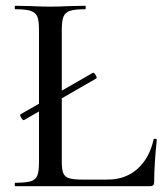

<svg xmlns="http://www.w3.org/2000/svg" viewBox="-20 -645 570 665"><path d="M62 -229Q58 -229 53 -238Q48 -247 51 -249L302 -393H303Q307 -393 312 -384Q317 -375 313 -373L63 -229ZM267 -23H352Q415 -23 456.5 -60.5Q498 -98 512 -162Q512 -165 517.5 -164.5Q523 -164 523 -161Q514 -73 514 -15Q514 -7 510.5 -3.5Q507 0 499 0H33Q31 0 31 -6Q31 -12 33 -12Q69 -12 86 -17Q103 -22 109 -36.5Q115 -51 115 -81V-544Q115 -574 109 -588Q103 -602 86 -607.5Q69 -613 33 -613Q31 -613 31 -619Q31 -625 33 -625L83 -624Q127 -622 154 -622Q181 -622 225 -624L275 -625Q277 -625 277 -619Q277 -613 275 -613Q239 -613 222.5 -607.5Q206 -602 200 -587.5Q194 -573 194 -543V-85Q194 -57 199.5 -44.5Q205 -32 220 -27.5Q235 -23 267 -23Z"/></svg>

Font: Cormorant Unicase Medium
Style: Regular
Weight: 500
Designer: Christian Thalmann (Catharsis Fonts)
Foundry: Catharsis Fonts
Version: Version 4.000